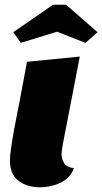

<svg xmlns="http://www.w3.org/2000/svg" viewBox="-20 -771 432 811"><path d="M148 20Q94 20 58 -7.5Q22 -35 22 -92Q22 -113 27 -147.5Q32 -182 39 -220.5Q46 -259 53 -293.5Q60 -328 64 -349L94 -510L317 -532L245 -160Q244 -152 242 -140.5Q240 -129 240 -118Q240 -98 252 -80.5Q264 -63 292 -61Q283 -33 260.5 -15Q238 3 208 11.5Q178 20 148 20ZM68 -590 36 -635 204 -751H259L392 -635L341 -590L221 -637Z"/></svg>

Font: Sansita Swashed Black
Style: Regular
Weight: 900
Designer: Pablo Cosgaya
Foundry: Omnibus-Type
Version: Version 1.003; ttfautohint (v1.8.3)